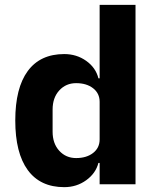

<svg xmlns="http://www.w3.org/2000/svg" viewBox="-20 -760 648 792"><path d="M391 0V-88H386Q375 -45 335.5 -16.5Q296 12 245 12Q146 12 94.5 -58.5Q43 -129 43 -263Q43 -397 94.5 -467Q146 -537 245 -537Q296 -537 335.5 -509Q375 -481 386 -437H391V-740H539V0ZM294 -108Q337 -108 364 -129Q391 -150 391 -185V-340Q391 -375 364 -396Q337 -417 294 -417Q252 -417 224.5 -387Q197 -357 197 -308V-217Q197 -168 224.5 -138Q252 -108 294 -108Z"/></svg>

Font: Aneliza
Style: Bold
Weight: 700
Designer: Mike Abbink, Paul van der Laan, Pieter van Rosmalen
Foundry: Bold Monday
Version: Version 3.0